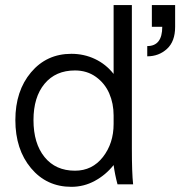

<svg xmlns="http://www.w3.org/2000/svg" viewBox="-20 -720 704 750"><path d="M423.8 -431.2V-700.2H495.1V-140.1Q495.1 -44.9 500 0H439Q428.7 -38.6 423.8 -75.2Q393.1 -36.6 350.3 -13.4Q307.6 9.8 258.8 9.8Q162.1 9.8 101.1 -63.2Q40 -136.2 40 -251Q40 -364.7 101.1 -437.3Q162.1 -509.8 258.8 -509.8Q308.1 -509.8 351.1 -489.5Q394 -469.2 423.8 -431.2ZM423.8 -235.8V-269Q423.8 -315.9 406.7 -355.2Q389.6 -394.5 354.7 -419.7Q319.8 -444.8 272.9 -444.8Q197.3 -444.8 154.1 -392.8Q110.8 -340.8 110.8 -251Q110.8 -159.7 154.1 -106.4Q197.3 -53.2 272.9 -53.2Q340.3 -53.2 382.1 -106.7Q423.8 -160.2 423.8 -235.8ZM613.8 -615.2H573.2V-700.2H664.1V-615.2Q664.1 -558.1 632.3 -529.1Q600.6 -500 555.2 -500V-540Q613.8 -540 613.8 -615.2Z"/></svg>

Font: LT Superior
Style: Regular
Weight: 400
Designer: Daniel Lyons
Foundry: LyonsType
Version: Version 1.000